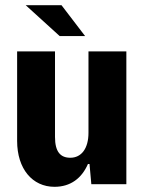

<svg xmlns="http://www.w3.org/2000/svg" viewBox="-20 -710 557 740"><path d="M210 -571H308L217 -690H79ZM467 -512H321V-198C321 -138 294 -102 251 -102C213 -102 192 -125 192 -182V-512H46V-167C46 -59 105 10 190 10C252 10 295 -23 319 -78H325L332 0H467Z"/></svg>

Font: Decalotype
Style: Bold
Weight: 700
Designer: Alfredo Marco Pradil
Foundry: Alfredo Marco Pradil
Version: Version 1.0